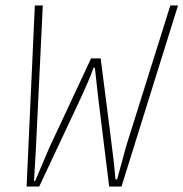

<svg xmlns="http://www.w3.org/2000/svg" viewBox="-20 -680 669 700"><path d="M77 0 107 -660H136L111 -140L104 -20H108L160 -142L312 -467H347L380 -210Q396 -88 401 -26H407L440 -147L601 -660H629L423 0H378L339 -316Q337 -333 334.5 -355Q332 -377 329.5 -401Q327 -425 326 -433H321Q306 -390 271 -315L123 0Z"/></svg>

Font: TypoPRO Source Code Pro
Style: Italic
Weight: 200
Italic angle: -11°
Monospace: yes
Designer: Paul D. Hunt, Teo Tuominen
Foundry: Adobe Systems Incorporated
Version: Version 1.030;PS 1.0;hotconv 1.0.84;makeotf.lib2.5.63406